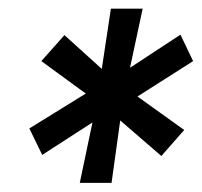

<svg xmlns="http://www.w3.org/2000/svg" viewBox="-20 -774 454 432"><path d="M231 -362.5H159.5L188 -498.5L75 -425.5L46 -485L173 -563.5L73 -636.5L125 -695L209 -619L229.5 -754.5H301L272.5 -621.5L386 -696L414.5 -636.5L289.5 -557L288.5 -557.5L394.5 -481.5L343 -423L250.5 -503Z"/></svg>

Font: Cabin Condensed
Style: Bold Italic
Weight: 700
Width: 3
Italic angle: -10°
Designer: Pablo Impallari
Foundry: Pablo Impallari. http://www.impallari.com Igino Marini. http://www.ikern.com
Version: Version 3.001; ttfautohint (v1.8.3)